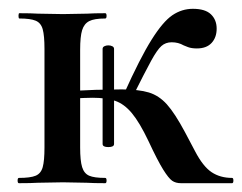

<svg xmlns="http://www.w3.org/2000/svg" viewBox="-20 -416 550 436"><path d="M24 -374Q22 -374 22 -380Q22 -386 24 -386Q51 -386 66 -385L123 -384L178 -385Q193 -386 219 -386Q222 -386 222 -380Q222 -374 219 -374Q194 -374 182.5 -368Q171 -362 166.5 -347.5Q162 -333 162 -303V-81Q162 -51 166.5 -36.5Q171 -22 182.5 -17Q194 -12 219 -12Q222 -12 222 -6Q222 0 219 0Q192 0 177 -1L123 -2L66 -1Q51 0 23 0Q20 0 20 -6Q20 -12 23 -12Q49 -12 61 -17Q73 -22 77 -36.5Q81 -51 81 -81V-305Q81 -335 77 -349.5Q73 -364 61 -369Q49 -374 24 -374ZM317 -96Q297 -138 279.5 -159Q262 -180 241.5 -187Q221 -194 190 -194Q177 -194 137 -192L136 -210Q161 -210 197 -212L256 -213Q295 -213 318 -206Q341 -199 359 -179Q377 -159 400 -116Q405 -107 423 -72.5Q441 -38 460.5 -25Q480 -12 507 -12Q510 -12 510 -6Q510 0 507 0H391Q379 0 371 -5.5Q363 -11 350.5 -31Q338 -51 317 -96ZM226 -82Q213 -82 213 -89V-305Q213 -309 217 -311Q221 -313 226 -313Q231 -313 235 -311Q239 -309 239 -305V-89Q239 -82 226 -82ZM418 -396Q446 -396 459 -383.5Q472 -371 472 -351Q472 -331 460.5 -318.5Q449 -306 427 -306Q415 -306 407 -309Q399 -312 397 -313Q385 -320 370 -320Q356 -320 346.5 -311.5Q337 -303 323.5 -278.5Q310 -254 279 -192L262 -204Q298 -284 324 -325.5Q350 -367 371.5 -381.5Q393 -396 418 -396Z"/></svg>

Font: Cormorant Infant SemiBold
Style: Regular
Weight: 600
Designer: Christian Thalmann (Catharsis Fonts)
Foundry: Catharsis Fonts
Version: Version 4.000